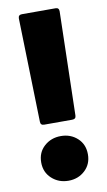

<svg xmlns="http://www.w3.org/2000/svg" viewBox="-86 -777 462 830"><g transform="rotate(-10 145.5 -362.0)"><path d="M84 -247Q68 -247 68 -263L56 -718Q56 -734 72 -734H220Q235 -734 235 -718L224 -263Q224 -247 207 -247ZM146 10Q103 10 73 -17.5Q43 -45 43 -88Q43 -132 73 -159Q103 -186 146 -186Q189 -186 218.5 -159Q248 -132 248 -88Q248 -45 218.5 -17.5Q189 10 146 10Z"/></g></svg>

Font: LINE Seed Sans App ExtraBold
Style: Regular
Weight: 800
Designer: LINE VX Design & Dalton Maag Ltd & Sandoll Inc
Foundry: Dalton Maag Ltd
Version: Version 1.003